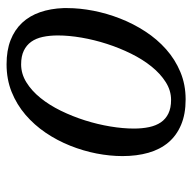

<svg xmlns="http://www.w3.org/2000/svg" viewBox="-20 -548 580 579"><g transform="rotate(90 269.5 -259.0)"><path d="M4.9 -172.4Q4.9 -210 12.9 -251.2Q21 -292.5 36.6 -332.3Q52.2 -372.1 75.4 -407.7Q98.6 -443.4 129.2 -470.5Q159.7 -497.6 197.5 -513.4Q235.4 -529.3 280.3 -529.3Q324.7 -529.3 356.9 -515.6Q389.2 -502 410.2 -477.1Q431.2 -452.1 441.2 -417Q451.2 -381.8 451.2 -338.9Q451.2 -301.3 443.4 -260.7Q435.5 -220.2 419.9 -181.2Q404.3 -142.1 380.9 -107.4Q357.4 -72.8 326.7 -46.4Q295.9 -20 257.8 -4.6Q219.7 10.7 174.3 10.7Q132.3 10.7 101.3 -1.5Q70.3 -13.7 49.3 -36.1Q28.3 -58.6 17.3 -90.3Q6.3 -122.1 4.9 -161.1ZM281.7 -485.4Q253.4 -485.4 228 -469.2Q202.6 -453.1 181.2 -426.5Q159.7 -399.9 142.3 -364.7Q125 -329.6 112.8 -291.7Q100.6 -253.9 94 -215.6Q87.4 -177.2 87.4 -144Q87.4 -119.1 91.8 -98.6Q96.2 -78.1 106.4 -63.7Q116.7 -49.3 133.3 -41.3Q149.9 -33.2 174.8 -33.2Q203.1 -33.2 228.8 -49.1Q254.4 -64.9 275.9 -91.6Q297.4 -118.2 314.5 -153.1Q331.5 -188 343.5 -225.8Q355.5 -263.7 361.8 -301.8Q368.2 -339.8 368.2 -373.5Q368.2 -398.4 363.8 -419.2Q359.4 -439.9 349.4 -454.6Q339.4 -469.2 322.8 -477.3Q306.2 -485.4 281.7 -485.4Z"/></g></svg>

Font: Arian AMU Serif
Style: Italic
Weight: 400
Italic angle: -15°
Designer: Ruben Hakobyan (Tarumian)
Foundry: Ruben Hakobyan (Tarumian)
Version: Version 1.002